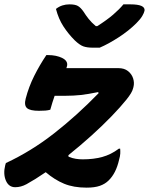

<svg xmlns="http://www.w3.org/2000/svg" viewBox="-29 -851 685 882"><path d="M429 -632H397Q371 -632 354 -638Q337 -644 314 -666Q285 -695 262.5 -729.5Q240 -764 228 -810Q242 -821 257.5 -826Q273 -831 290 -831Q316 -831 329 -823.5Q342 -816 355 -797Q365 -781 378 -764.5Q391 -748 411 -731H418Q462 -759 490.5 -783.5Q519 -808 538 -831H570Q639 -831 635 -802Q633 -792 624.5 -777.5Q616 -763 597 -744Q563 -710 516 -679.5Q469 -649 429 -632ZM184 -598H191Q230 -598 257 -584.5Q284 -571 279 -548Q278 -543 276 -538H515Q542 -538 559 -524.5Q576 -511 582.5 -491Q589 -471 584 -451L582 -444Q578 -426 551.5 -393Q525 -360 483.5 -317Q442 -274 391 -228Q340 -182 285 -138L286 -131Q303 -124 319 -121.5Q335 -119 351 -119Q401 -119 441 -130Q481 -141 517 -168H523Q524 -158 523.5 -146Q523 -134 518 -117Q504 -55 470 -22Q454 -6 430 2.5Q406 11 369 11Q309 11 265.5 -7Q222 -25 181 -60Q133 -27 93 -5Q67 9 41 9Q11 9 -2 -21.5Q-15 -52 -5 -92L-2 -102Q114 -156 219 -238Q324 -320 424 -423L422 -428Q374 -418 341 -414.5Q308 -411 273 -411H222Q217 -397 212 -381Q207 -365 202 -347Q192 -344 179 -343Q166 -342 150 -342Q109 -342 95 -354.5Q81 -367 89 -398Q103 -452 128 -502Q153 -552 184 -598Z"/></svg>

Font: Recursive Mn Csl St
Style: Bold Italic
Weight: 700
Italic angle: -15°
Monospace: yes
Version: Version 1.079;hotconv 1.0.112;makeotfexe 2.5.65598; ttfautoh